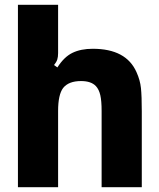

<svg xmlns="http://www.w3.org/2000/svg" viewBox="-20 -783 664 803"><path d="M55 0V-763H223V-561Q223 -545 219.5 -534Q216 -523 206 -511L220 -501Q248 -545 283 -562Q318 -579 368 -579Q508 -579 551 -481Q566 -448 569.5 -414.5Q573 -381 573 -317V0H405V-319Q405 -361 399.5 -385Q394 -409 381 -423Q361 -444 319 -444Q267 -444 244 -415Q223 -387 223 -319V0Z"/></svg>

Font: Open Sauce Sans Black
Style: Regular
Weight: 900
Designer: Alfredo Marco Pradil
Foundry: Creative Sauce Fz LLC
Version: Version 1.477